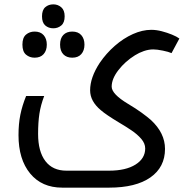

<svg xmlns="http://www.w3.org/2000/svg" viewBox="-20 -622 879 882"><path d="M266 240Q172 240 118.5 175Q65 110 65 -1Q65 -53 73.5 -95Q82 -137 100 -181H183Q167 -139 161 -99.5Q155 -60 155 -7Q155 74 188.5 118Q222 162 285 162H481Q558 162 602.5 134Q647 106 647 60Q647 37 629 16Q611 -5 583.5 -23.5Q556 -42 527 -59Q467 -95 443 -116Q394 -157 394 -207Q394 -266 438 -333Q468 -377 507.5 -411.5Q547 -446 590.5 -465.5Q634 -485 675 -485Q698 -485 723 -478.5Q748 -472 770 -463Q792 -454 804 -445L768 -378Q755 -384 728 -389.5Q701 -395 684 -395Q663 -395 641 -387.5Q619 -380 600 -368Q555 -340 524 -300Q493 -260 493 -224Q493 -190 568 -145Q605 -123 631 -104Q657 -85 673 -71Q738 -11 738 62Q738 146 671 193Q604 240 481 240ZM225 -492Q203 -492 188 -505Q173 -518 173 -547Q173 -576 188 -589Q203 -602 225 -602Q246 -602 261.5 -588.5Q277 -575 277 -547Q277 -518 261.5 -505Q246 -492 225 -492ZM139 -357Q116 -357 99.5 -371Q83 -385 83 -417Q83 -449 99.5 -463Q116 -477 139 -477Q166 -477 180.5 -460.5Q195 -444 195 -417Q195 -390 180.5 -373.5Q166 -357 139 -357ZM312 -357Q286 -357 271 -372.5Q256 -388 256 -417Q256 -446 271 -461.5Q286 -477 312 -477Q339 -477 353.5 -460.5Q368 -444 368 -417Q368 -390 353.5 -373.5Q339 -357 312 -357Z"/></svg>

Font: Noto Kufi Arabic
Style: Regular
Weight: 400
Designer: Monotype Design Team, David Williams, Khaled Hosny
Foundry: Google LLC
Version: Version 2.109; ttfautohint (v1.8.4.7-5d5b)